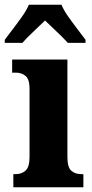

<svg xmlns="http://www.w3.org/2000/svg" viewBox="-44 -786 387 806"><path d="M12 0V-55H22Q47 -55 63.5 -70Q80 -85 80 -127V-414Q80 -453 63.5 -467Q47 -481 23 -481H7V-536H239V-126Q239 -84 255 -69.5Q271 -55 297 -55H306V0ZM-24 -619Q-10 -638 10 -664Q30 -690 49 -717Q68 -744 77 -766H214Q223 -744 242 -717Q261 -690 281 -664Q301 -638 315 -619V-606H241Q232 -616 214.5 -633.5Q197 -651 177.5 -669Q158 -687 145 -700Q124 -679 95 -652Q66 -625 50 -606H-24Z"/></svg>

Font: Noto Serif Armenian Condensed ExtraBold
Style: Regular
Weight: 800
Width: 3
Designer: Monotype Design Team
Foundry: Monotype Imaging Inc.
Version: Version 2.008; ttfautohint (v1.8.4.7-5d5b)